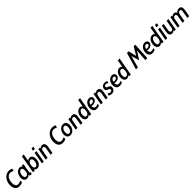

<svg xmlns="http://www.w3.org/2000/svg" viewBox="1130 -4116 7495 7495"><g transform="rotate(-45 4878.0 -368.0)"><path d="M278 14Q168 14 104 -61.5Q40 -137 40 -272.5Q40 -367 68.5 -447.5Q97 -528 147.5 -587.8Q198 -647.5 264 -680.8Q330 -714 404.5 -714Q446.5 -714 490 -702.8Q533.5 -691.5 563 -673L532.5 -576Q504 -590 468 -604.2Q432 -618.5 388.5 -618.5Q333.5 -618.5 290.2 -591Q247 -563.5 216.8 -516Q186.5 -468.5 171 -407.8Q155.5 -347 155.5 -280.5Q155.5 -193 189.2 -137.2Q223 -81.5 300.5 -81.5Q339.5 -81.5 379.5 -95Q419.5 -108.5 457 -123.5L449 -26Q412.5 -8.5 366 2.8Q319.5 14 278 14Z M694.5 10Q622 10 580.5 -43.2Q539 -96.5 539 -182Q539 -242.5 557.2 -299.8Q575.5 -357 608.8 -402.8Q642 -448.5 688 -475.2Q734 -502 790 -502Q822.5 -502 847.8 -491Q873 -480 891.5 -450.5L907 -493H995L936 -147Q932 -123.5 932 -105.5Q932 -84 941.8 -77Q951.5 -70 974.5 -70L949 10Q910.5 10 887.5 6.5Q864.5 3 851.5 -10.8Q838.5 -24.5 829 -55Q804.5 -25.5 772 -7.8Q739.5 10 694.5 10ZM730 -76Q791.5 -76 826.5 -131.2Q861.5 -186.5 861.5 -290.5Q861.5 -416 780 -416Q741.5 -416 710.8 -386.5Q680 -357 662.2 -307.8Q644.5 -258.5 644.5 -200.5Q644.5 -147.5 664.8 -111.8Q685 -76 730 -76Z M1266 10Q1223 10 1192 -8Q1161 -26 1142 -58.5L1126 0H1035.5L1167.5 -750H1269L1216 -445.5Q1242.5 -478.5 1274.8 -490.2Q1307 -502 1337 -502Q1388 -502 1422.5 -474.8Q1457 -447.5 1474.2 -402Q1491.5 -356.5 1491.5 -302Q1491.5 -213.5 1463.8 -142.8Q1436 -72 1385.2 -31Q1334.5 10 1266 10ZM1255.5 -76Q1294 -76 1323.5 -104.8Q1353 -133.5 1370.2 -182.5Q1387.5 -231.5 1387.5 -291.5Q1387.5 -345.5 1368 -380.8Q1348.5 -416 1306.5 -416Q1264.5 -416 1234 -387.2Q1203.5 -358.5 1186.5 -308.5Q1169.5 -258.5 1169.5 -196.5Q1169.5 -133.5 1191 -104.8Q1212.5 -76 1255.5 -76Z M1628.5 -594 1648 -700H1749.5L1729.5 -594ZM1525 0 1612.5 -493H1713.5L1626 0Z M1733 0 1820.5 -493H1908L1908.5 -446Q1936 -477.5 1965 -489.8Q1994 -502 2029 -502Q2096.5 -502 2128.2 -461.2Q2160 -420.5 2160 -350Q2160 -342 2159 -331.2Q2158 -320.5 2155.2 -300Q2152.5 -279.5 2146.8 -243.2Q2141 -207 2130.8 -147.8Q2120.5 -88.5 2104.5 0H2003Q2018.5 -88 2028.5 -145.8Q2038.5 -203.5 2044.2 -238.5Q2050 -273.5 2052.5 -292Q2055 -310.5 2055.8 -319.2Q2056.5 -328 2056.5 -334Q2056.5 -416 1990.5 -416Q1940 -416 1905 -369L1834 0Z M2672 14Q2562 14 2498 -61.5Q2434 -137 2434 -272.5Q2434 -367 2462.5 -447.5Q2491 -528 2541.5 -587.8Q2592 -647.5 2658 -680.8Q2724 -714 2798.5 -714Q2840.5 -714 2884 -702.8Q2927.5 -691.5 2957 -673L2926.5 -576Q2898 -590 2862 -604.2Q2826 -618.5 2782.5 -618.5Q2727.5 -618.5 2684.2 -591Q2641 -563.5 2610.8 -516Q2580.5 -468.5 2565 -407.8Q2549.5 -347 2549.5 -280.5Q2549.5 -193 2583.2 -137.2Q2617 -81.5 2694.5 -81.5Q2733.5 -81.5 2773.5 -95Q2813.5 -108.5 2851 -123.5L2843 -26Q2806.5 -8.5 2760 2.8Q2713.5 14 2672 14Z M3096 10Q3037 10 2998.2 -16.8Q2959.5 -43.5 2940.2 -89.2Q2921 -135 2921 -191.5Q2921 -253 2940.5 -309.2Q2960 -365.5 2995.2 -408.8Q3030.5 -452 3078 -477Q3125.5 -502 3181 -502Q3240 -502 3278.8 -475Q3317.5 -448 3336.8 -402.2Q3356 -356.5 3356 -300Q3356 -238 3336.5 -182.2Q3317 -126.5 3281.8 -83.2Q3246.5 -40 3199 -15Q3151.5 10 3096 10ZM3111.5 -76Q3152 -76 3183.8 -104.8Q3215.5 -133.5 3233.8 -182.8Q3252 -232 3252 -292.5Q3252 -416 3165.5 -416Q3125 -416 3093.5 -387.2Q3062 -358.5 3043.5 -309.5Q3025 -260.5 3025 -200Q3025 -76 3111.5 -76Z M3388.5 0 3476 -493H3563.5L3564 -446Q3591.5 -477.5 3620.5 -489.8Q3649.5 -502 3684.5 -502Q3752 -502 3783.8 -461.2Q3815.5 -420.5 3815.5 -350Q3815.5 -342 3814.5 -331.2Q3813.5 -320.5 3810.8 -300Q3808 -279.5 3802.2 -243.2Q3796.5 -207 3786.2 -147.8Q3776 -88.5 3760 0H3658.5Q3674 -88 3684 -145.8Q3694 -203.5 3699.8 -238.5Q3705.5 -273.5 3708 -292Q3710.5 -310.5 3711.2 -319.2Q3712 -328 3712 -334Q3712 -416 3646 -416Q3595.5 -416 3560.5 -369L3489.5 0Z M4027.5 10Q3979 10 3945.2 -16Q3911.5 -42 3893.8 -86.8Q3876 -131.5 3876 -187.5Q3876 -247 3893 -303.2Q3910 -359.5 3941 -404.5Q3972 -449.5 4015.2 -475.8Q4058.5 -502 4110.5 -502Q4151 -502 4178.5 -487.8Q4206 -473.5 4223 -446.5L4277 -750H4377.5L4245.5 0H4150.5L4159.5 -57.5Q4099 10 4027.5 10ZM4064.5 -76Q4125.5 -76 4162 -134.5Q4198.5 -193 4198.5 -290.5Q4198.5 -416 4117 -416Q4078.5 -416 4047.8 -386.2Q4017 -356.5 3999.2 -307Q3981.5 -257.5 3981.5 -199.5Q3981.5 -147 4001 -111.5Q4020.5 -76 4064.5 -76Z M4700.5 -28Q4673 -11.5 4636 -0.8Q4599 10 4554 10Q4489.5 10 4448 -17.2Q4406.5 -44.5 4386.2 -91Q4366 -137.5 4366 -195Q4366 -255 4384.5 -310.2Q4403 -365.5 4436.8 -408.8Q4470.5 -452 4517 -477Q4563.5 -502 4620 -502Q4687 -502 4722.5 -467Q4758 -432 4758 -376Q4758 -331 4731 -292.5Q4704 -254 4656 -230.8Q4608 -207.5 4544 -207.5Q4501.5 -207.5 4472.5 -215.5Q4474 -161 4488.8 -130.8Q4503.5 -100.5 4526.8 -88.2Q4550 -76 4577 -76Q4612 -76 4647.2 -84.2Q4682.5 -92.5 4711.5 -108ZM4612 -416Q4564.5 -416 4531.8 -380.2Q4499 -344.5 4483.5 -281.5Q4507 -273.5 4531 -273.5Q4585.5 -273.5 4616 -287.5Q4646.5 -301.5 4659 -322.5Q4671.5 -343.5 4671.5 -363.5Q4671.5 -383.5 4661.2 -395Q4651 -406.5 4637 -411.2Q4623 -416 4612 -416Z M4780.5 0 4868 -493H4955.5L4956 -446Q4983.5 -477.5 5012.5 -489.8Q5041.5 -502 5076.5 -502Q5144 -502 5175.8 -461.2Q5207.5 -420.5 5207.5 -350Q5207.5 -342 5206.5 -331.2Q5205.5 -320.5 5202.8 -300Q5200 -279.5 5194.2 -243.2Q5188.5 -207 5178.2 -147.8Q5168 -88.5 5152 0H5050.5Q5066 -88 5076 -145.8Q5086 -203.5 5091.8 -238.5Q5097.5 -273.5 5100 -292Q5102.5 -310.5 5103.2 -319.2Q5104 -328 5104 -334Q5104 -416 5038 -416Q4987.5 -416 4952.5 -369L4881.5 0Z M5379.5 10Q5333 10 5297.2 -4.2Q5261.5 -18.5 5237 -31L5264 -123.5Q5285.5 -108 5318 -90.8Q5350.5 -73.5 5388.5 -73.5Q5425.5 -73.5 5443.8 -92.5Q5462 -111.5 5462 -142Q5462 -174.5 5443.8 -188.2Q5425.5 -202 5395.5 -211.5Q5368 -220.5 5344.8 -233Q5321.5 -245.5 5307.2 -267.8Q5293 -290 5293 -328.5Q5293 -371 5313.8 -410.8Q5334.5 -450.5 5375.8 -476.2Q5417 -502 5478.5 -502Q5521 -502 5552 -491.2Q5583 -480.5 5603.5 -468.5L5578 -382Q5558 -401 5530 -413.5Q5502 -426 5467.5 -426Q5432 -426 5411 -407Q5390 -388 5390 -355.5Q5390 -324.5 5413.8 -311.5Q5437.5 -298.5 5473.5 -285.5Q5514 -271 5539.8 -246Q5565.5 -221 5565.5 -164Q5565.5 -137 5555 -106.8Q5544.5 -76.5 5522 -50Q5499.5 -23.5 5464.2 -6.8Q5429 10 5379.5 10Z M5967 -28Q5939.5 -11.5 5902.5 -0.8Q5865.5 10 5820.5 10Q5756 10 5714.5 -17.2Q5673 -44.5 5652.8 -91Q5632.5 -137.5 5632.5 -195Q5632.5 -255 5651 -310.2Q5669.5 -365.5 5703.2 -408.8Q5737 -452 5783.5 -477Q5830 -502 5886.5 -502Q5953.5 -502 5989 -467Q6024.5 -432 6024.5 -376Q6024.5 -331 5997.5 -292.5Q5970.5 -254 5922.5 -230.8Q5874.5 -207.5 5810.5 -207.5Q5768 -207.5 5739 -215.5Q5740.5 -161 5755.2 -130.8Q5770 -100.5 5793.2 -88.2Q5816.5 -76 5843.5 -76Q5878.5 -76 5913.8 -84.2Q5949 -92.5 5978 -108ZM5878.5 -416Q5831 -416 5798.2 -380.2Q5765.5 -344.5 5750 -281.5Q5773.5 -273.5 5797.5 -273.5Q5852 -273.5 5882.5 -287.5Q5913 -301.5 5925.5 -322.5Q5938 -343.5 5938 -363.5Q5938 -383.5 5927.8 -395Q5917.5 -406.5 5903.5 -411.2Q5889.5 -416 5878.5 -416Z M6212.5 10Q6164 10 6130.2 -16Q6096.5 -42 6078.8 -86.8Q6061 -131.5 6061 -187.5Q6061 -247 6078 -303.2Q6095 -359.5 6126 -404.5Q6157 -449.5 6200.2 -475.8Q6243.5 -502 6295.5 -502Q6336 -502 6363.5 -487.8Q6391 -473.5 6408 -446.5L6462 -750H6562.5L6430.5 0H6335.5L6344.5 -57.5Q6284 10 6212.5 10ZM6249.5 -76Q6310.5 -76 6347 -134.5Q6383.5 -193 6383.5 -290.5Q6383.5 -416 6302 -416Q6263.5 -416 6232.8 -386.2Q6202 -356.5 6184.2 -307Q6166.5 -257.5 6166.5 -199.5Q6166.5 -147 6186 -111.5Q6205.5 -76 6249.5 -76Z M6715 0 6919.5 -700H7011.5L7092.5 -366L7289.5 -700H7380.5L7339.5 0H7230L7266.5 -497.5L7055 -161L6959.5 -496.5L6824 0Z M7772.5 -28Q7745 -11.5 7708 -0.8Q7671 10 7626 10Q7561.5 10 7520 -17.2Q7478.5 -44.5 7458.2 -91Q7438 -137.5 7438 -195Q7438 -255 7456.5 -310.2Q7475 -365.5 7508.8 -408.8Q7542.5 -452 7589 -477Q7635.5 -502 7692 -502Q7759 -502 7794.5 -467Q7830 -432 7830 -376Q7830 -331 7803 -292.5Q7776 -254 7728 -230.8Q7680 -207.5 7616 -207.5Q7573.5 -207.5 7544.5 -215.5Q7546 -161 7560.8 -130.8Q7575.5 -100.5 7598.8 -88.2Q7622 -76 7649 -76Q7684 -76 7719.2 -84.2Q7754.5 -92.5 7783.5 -108ZM7684 -416Q7636.5 -416 7603.8 -380.2Q7571 -344.5 7555.5 -281.5Q7579 -273.5 7603 -273.5Q7657.5 -273.5 7688 -287.5Q7718.5 -301.5 7731 -322.5Q7743.5 -343.5 7743.5 -363.5Q7743.5 -383.5 7733.2 -395Q7723 -406.5 7709 -411.2Q7695 -416 7684 -416Z M8018 10Q7969.5 10 7935.8 -16Q7902 -42 7884.2 -86.8Q7866.5 -131.5 7866.5 -187.5Q7866.5 -247 7883.5 -303.2Q7900.5 -359.5 7931.5 -404.5Q7962.5 -449.5 8005.8 -475.8Q8049 -502 8101 -502Q8141.5 -502 8169 -487.8Q8196.5 -473.5 8213.5 -446.5L8267.5 -750H8368L8236 0H8141L8150 -57.5Q8089.5 10 8018 10ZM8055 -76Q8116 -76 8152.5 -134.5Q8189 -193 8189 -290.5Q8189 -416 8107.5 -416Q8069 -416 8038.2 -386.2Q8007.5 -356.5 7989.8 -307Q7972 -257.5 7972 -199.5Q7972 -147 7991.5 -111.5Q8011 -76 8055 -76Z M8446 -594 8465.5 -700H8567L8547 -594ZM8342.5 0 8430 -493H8531L8443.5 0Z M8711 10Q8644.5 10 8611 -28.2Q8577.5 -66.5 8577.5 -134.5Q8577.5 -149.5 8579.5 -169Q8581.5 -188.5 8585 -208.5L8633.5 -493H8734L8688 -221Q8685.5 -207 8683.2 -191.5Q8681 -176 8681 -161Q8681 -76 8747 -76Q8803 -76 8839.5 -134L8900.5 -493H9001L8914 0H8820L8826.5 -51.5Q8802.5 -24 8774.5 -7Q8746.5 10 8711 10Z M9020.5 0 9108 -493H9190.5L9189.5 -444.5Q9213 -475 9243.2 -488.5Q9273.5 -502 9308.5 -502Q9342.5 -502 9375.8 -485Q9409 -468 9424 -414.5Q9441 -453 9482 -477.5Q9523 -502 9579.5 -502Q9647 -502 9679.8 -465.8Q9712.5 -429.5 9712.5 -361.5Q9712.5 -352.5 9711 -336.2Q9709.5 -320 9704 -284.2Q9698.5 -248.5 9687.2 -180.8Q9676 -113 9656.5 0H9555.5Q9575 -112 9586 -177.2Q9597 -242.5 9602.2 -275.2Q9607.5 -308 9609 -321Q9610.5 -334 9610.5 -340.5Q9610.5 -380.5 9594.2 -398.2Q9578 -416 9548.5 -416Q9512.5 -416 9490.5 -396Q9468.5 -376 9457.2 -347Q9446 -318 9441.5 -290.5L9441 -293L9389 0H9288.5Q9305 -96.5 9315.5 -157.2Q9326 -218 9331.8 -252Q9337.5 -286 9340 -302Q9342.5 -318 9343.2 -324.8Q9344 -331.5 9344 -338.5Q9344 -383.5 9323.5 -399.8Q9303 -416 9276.5 -416Q9221.5 -416 9185 -358.5L9121.5 0Z"/></g></svg>

Font: Cabin Condensed Medium
Style: Italic
Weight: 500
Width: 3
Italic angle: -10°
Designer: Pablo Impallari
Foundry: Pablo Impallari. http://www.impallari.com Igino Marini. http://www.ikern.com
Version: Version 3.001; ttfautohint (v1.8.3)